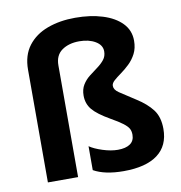

<svg xmlns="http://www.w3.org/2000/svg" viewBox="-85 -844 881 933"><g transform="rotate(-10 355.5 -377.5)"><path d="M610 -606Q610 -569 596 -542Q582 -515 561 -495Q540 -475 519 -460Q498 -445 484 -432.5Q470 -420 470 -407Q470 -388 493 -372.5Q516 -357 572 -321Q621 -290 648.5 -254Q676 -218 676 -159Q676 -76 618.5 -33Q561 10 451 10Q358 10 303 -21V-139Q326 -123 366.5 -110Q407 -97 441 -97Q480 -97 501.5 -112Q523 -127 523 -157Q523 -175 516 -187.5Q509 -200 489.5 -215Q470 -230 431 -252Q370 -287 346 -316Q322 -345 322 -385Q322 -416 335.5 -438Q349 -460 369.5 -476Q390 -492 410.5 -507Q431 -522 444.5 -539Q458 -556 458 -580Q458 -611 426 -630Q394 -649 347 -649Q295 -649 261 -625Q227 -601 227 -551V0H78V-556Q78 -627 113.5 -673.5Q149 -720 210 -742.5Q271 -765 347 -765Q422 -765 481.5 -746.5Q541 -728 575.5 -692.5Q610 -657 610 -606Z"/></g></svg>

Font: Noto IKEA Arabic
Style: Bold
Weight: 700
Designer: Monotype Design Team
Foundry: Monotype Imaging Inc.
Version: Version 1.200